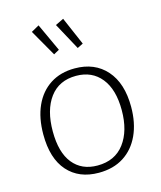

<svg xmlns="http://www.w3.org/2000/svg" viewBox="-118 -873 810 966"><g transform="rotate(-15 287.5 -390.5)"><path d="M294 -532Q398 -532 458.5 -463.5Q519 -395 519 -272Q519 -188 490 -125Q461 -62 407 -27.5Q353 7 277 7Q174 7 115 -59.5Q56 -126 56 -251Q56 -337 84.5 -400Q113 -463 166.5 -497.5Q220 -532 294 -532ZM291 -494Q202 -494 154 -429.5Q106 -365 106 -254Q106 -144 152 -87Q198 -30 280 -30Q371 -30 420 -95Q469 -160 469 -268Q469 -376 421.5 -435Q374 -494 291 -494ZM213 -627 134 -765 175 -788 242 -643ZM336 -627 260 -767 303 -788 366 -642Z"/></g></svg>

Font: Bitter Light
Style: Regular
Weight: 300
Designer: Sol Matas, and Bitter project Authors
Foundry: Sol Matas
Version: Version 2.001